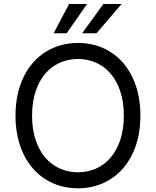

<svg xmlns="http://www.w3.org/2000/svg" viewBox="-20 -958 801 987"><path d="M701.7 -363.6Q701.7 -277.3 677.7 -208.3Q653.8 -139.2 611 -90.7Q568.2 -42.3 509.4 -16.2Q450.6 9.9 380.7 9.9Q334.2 9.9 292.3 -1.8Q250.4 -13.5 214.7 -35.9Q179 -58.2 150.4 -90.6Q121.8 -122.9 101.6 -164.4Q81.3 -206 70.5 -256Q59.7 -306.1 59.7 -363.6Q59.7 -421.2 70.5 -471.2Q81.3 -521.3 101.6 -562.9Q121.8 -604.4 150.4 -636.7Q179 -669 214.7 -691.4Q250.4 -713.8 292.3 -725.5Q334.2 -737.2 380.7 -737.2Q450.6 -737.2 509.4 -711.3Q568.2 -685.4 611 -636.9Q653.8 -588.4 677.7 -519.2Q701.7 -449.9 701.7 -363.6ZM616.5 -363.6Q616.5 -434.7 598.2 -489Q579.9 -543.3 548.1 -580.1Q516.3 -616.8 473.4 -635.8Q430.4 -654.8 380.7 -654.8Q331.3 -654.8 288.2 -635.8Q245 -616.8 213.2 -580.1Q181.5 -543.3 163.2 -489Q144.9 -434.7 144.9 -363.6Q144.9 -293 163.2 -238.5Q181.5 -183.9 213.2 -147.2Q245 -110.4 288.2 -91.4Q331.3 -72.4 380.7 -72.4Q430.4 -72.4 473.4 -91.4Q516.3 -110.4 548.1 -147.2Q579.9 -183.9 598.2 -238.5Q616.5 -293 616.5 -363.6ZM511.4 -937.5H605.1L475.9 -786.9H402ZM335.2 -937.5H427.6L322.4 -786.9H255.7Z"/></svg>

Font: Fast_Sans-Dotted
Style: Regular
Weight: 400
Version: Version 3.018